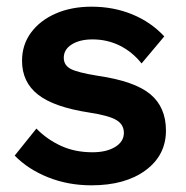

<svg xmlns="http://www.w3.org/2000/svg" viewBox="-20 -539 556 575"><path d="M24 -73 89 -154Q120 -122 162 -102.5Q204 -83 257 -83Q299 -83 325 -99Q351 -115 351 -141Q351 -166 328.5 -179.5Q306 -193 247 -202Q142 -218 94 -255.5Q46 -293 46 -357Q46 -405 73 -441.5Q100 -478 147 -498.5Q194 -519 254 -519Q320 -519 376 -496Q432 -473 472 -430L404 -349Q376 -384 338.5 -402.5Q301 -421 257 -421Q219 -421 195 -406Q171 -391 171 -366Q171 -344 191 -333Q211 -322 273 -312Q383 -296 430 -257Q477 -218 477 -148Q477 -74 416 -29Q355 16 254 16Q184 16 124 -8Q64 -32 24 -73Z"/></svg>

Font: Wix Madefor Text
Style: Bold
Weight: 700
Designer: Dalton Maag Ltd
Foundry: Dalton Maag Ltd
Version: Version 3.100